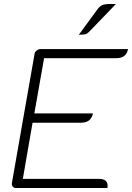

<svg xmlns="http://www.w3.org/2000/svg" viewBox="-20 -947 665 967"><path d="M154 -675Q155 -685 164.5 -692.5Q174 -700 185 -700H625Q616 -654 567 -654H202L153 -376H448Q439 -329 388 -329H144L95 -46H481Q501 -46 511.5 -37Q522 -28 522 -12Q522 -4 521 0H61Q50 0 44 -7.5Q38 -15 40 -26ZM473 -903Q482 -915 495 -921Q508 -927 536 -927H564L429 -787Q420 -778 411.5 -775Q403 -772 377 -772Z"/></svg>

Font: K2D Thin
Style: Italic
Weight: 100
Italic angle: -10°
Designer: Katatrad Aksorn Co.,Ltd.
Foundry: Cadson Demak Co.,Ltd.
Version: Version 1.000; ttfautohint (v1.6)